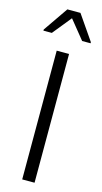

<svg xmlns="http://www.w3.org/2000/svg" viewBox="-140 -950 527 991"><g transform="rotate(15 124.0 -454.0)"><path d="M91 0V-688H157V0ZM-2 -770V-776L89 -908H159L250 -776V-770H205L124 -870L43 -770Z"/></g></svg>

Font: Saira Semi Condensed Light
Style: Regular
Weight: 300
Width: 4
Designer: Hector Gatti with collaboration of the Omnibus-Type team
Foundry: Omnibus-Type
Version: Version 1.001; ttfautohint (v1.8)